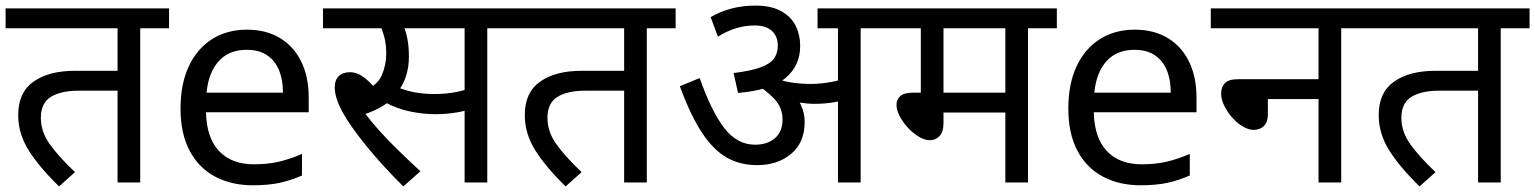

<svg xmlns="http://www.w3.org/2000/svg" viewBox="-20 -652 5485 686"><path d="M481 -551V0H400V-328H261Q198 -328 162 -306Q126 -284 126 -231Q126 -182 157 -138Q188 -94 248 -37L191 14Q121 -54 83 -114Q45 -174 45 -241Q45 -322 100 -360.5Q155 -399 247 -399H400V-551H0V-622H584V-551Z M862 -546Q931 -546 980.5 -516Q1030 -486 1056.5 -431.5Q1083 -377 1083 -304V-251H716Q718 -160 762.5 -112.5Q807 -65 887 -65Q938 -65 977.5 -74.5Q1017 -84 1059 -102V-25Q1018 -7 978 1.5Q938 10 883 10Q807 10 748.5 -21Q690 -52 657.5 -113.5Q625 -175 625 -264Q625 -352 654.5 -415Q684 -478 737.5 -512Q791 -546 862 -546ZM861 -474Q798 -474 761.5 -433.5Q725 -393 718 -321H991Q991 -367 977 -401Q963 -435 934.5 -454.5Q906 -474 861 -474Z M1421 14Q1346 -60 1288.5 -131Q1231 -202 1204 -251Q1190 -277 1183 -299Q1176 -321 1176 -340Q1176 -366 1190.5 -380Q1205 -394 1230 -394Q1256 -394 1280.5 -375.5Q1305 -357 1329 -326L1282 -331Q1327 -345 1343.5 -382Q1360 -419 1360 -460Q1360 -495 1352.5 -522Q1345 -549 1336 -564L1377 -551H1134V-622H1551V-551H1385L1419 -566Q1430 -542 1435.5 -513.5Q1441 -485 1441 -450Q1441 -410 1429.5 -376.5Q1418 -343 1395 -317L1391 -310Q1373 -289 1347 -273Q1321 -257 1281 -243L1279 -254Q1304 -220 1335 -185.5Q1366 -151 1403 -115Q1440 -79 1482 -40ZM1534 -244Q1493 -244 1446 -253.5Q1399 -263 1355 -287L1382 -347Q1423 -330 1457.5 -323Q1492 -316 1533 -316Q1574 -316 1611.5 -323.5Q1649 -331 1687 -348V-272Q1652 -257 1613.5 -250.5Q1575 -244 1534 -244ZM1640 0V-551H1530V-622H1824V-551H1721V0Z M2291 -551V0H2210V-328H2071Q2008 -328 1972 -306Q1936 -284 1936 -231Q1936 -182 1967 -138Q1998 -94 2058 -37L2001 14Q1931 -54 1893 -114Q1855 -174 1855 -241Q1855 -322 1910 -360.5Q1965 -399 2057 -399H2210V-551H1810V-622H2394V-551Z M3055 -551V0H2974V-551H2901V-622H3159V-551ZM2679 -632Q2736 -632 2771.5 -612Q2807 -592 2823 -559.5Q2839 -527 2839 -488Q2839 -418 2787.5 -374Q2736 -330 2617 -320L2601 -391Q2664 -399 2698 -411.5Q2732 -424 2745.5 -443Q2759 -462 2759 -489Q2759 -522 2738 -541.5Q2717 -561 2676 -561Q2642 -561 2609.5 -551Q2577 -541 2545 -521L2519 -591Q2554 -611 2593.5 -621.5Q2633 -632 2679 -632ZM2855 -216Q2855 -143 2807 -102.5Q2759 -62 2685 -62Q2625 -62 2577.5 -88.5Q2530 -115 2489 -176.5Q2448 -238 2409 -344L2480 -373Q2521 -256 2567 -195.5Q2613 -135 2678 -135Q2722 -135 2749 -158.5Q2776 -182 2776 -225Q2776 -269 2744 -301.5Q2712 -334 2673 -356L2717 -369L2760 -378Q2774 -367 2791 -351Q2808 -335 2818 -320L2828 -301Q2841 -282 2848 -260.5Q2855 -239 2855 -216ZM2875 -352Q2910 -352 2949.5 -359Q2989 -366 3031 -384V-309Q2997 -293 2962 -287Q2927 -281 2891 -281Q2866 -281 2836.5 -285.5Q2807 -290 2779 -298L2759 -352L2765 -367Q2791 -359 2820 -355.5Q2849 -352 2875 -352Z M3653 -551V0H3572V-250H3351V-213Q3351 -180 3336.5 -165.5Q3322 -151 3303 -151Q3284 -151 3263 -163.5Q3242 -176 3224 -195.5Q3206 -215 3194.5 -237Q3183 -259 3183 -278Q3183 -296 3196.5 -308.5Q3210 -321 3244 -321H3270V-551H3144V-622H3756V-551ZM3572 -551H3351V-321H3572Z M4034 -546Q4103 -546 4152.5 -516Q4202 -486 4228.5 -431.5Q4255 -377 4255 -304V-251H3888Q3890 -160 3934.5 -112.5Q3979 -65 4059 -65Q4110 -65 4149.5 -74.5Q4189 -84 4231 -102V-25Q4190 -7 4150 1.5Q4110 10 4055 10Q3979 10 3920.5 -21Q3862 -52 3829.5 -113.5Q3797 -175 3797 -264Q3797 -352 3826.5 -415Q3856 -478 3909.5 -512Q3963 -546 4034 -546ZM4033 -474Q3970 -474 3933.5 -433.5Q3897 -393 3890 -321H4163Q4163 -367 4149 -401Q4135 -435 4106.5 -454.5Q4078 -474 4033 -474Z M4306 -622H4875V-551H4772V0H4691V-298H4510V-244Q4510 -216 4496 -202Q4482 -188 4459 -188Q4441 -188 4420.5 -200Q4400 -212 4382.5 -232Q4365 -252 4354 -274.5Q4343 -297 4343 -318Q4343 -341 4356.5 -355Q4370 -369 4404 -369H4691V-551H4306Z M5342 -551V0H5261V-328H5122Q5059 -328 5023 -306Q4987 -284 4987 -231Q4987 -182 5018 -138Q5049 -94 5109 -37L5052 14Q4982 -54 4944 -114Q4906 -174 4906 -241Q4906 -322 4961 -360.5Q5016 -399 5108 -399H5261V-551H4861V-622H5445V-551Z"/></svg>

Font: lhindi05
Style: Book
Weight: 400
Designer: Jelle Bosma - Monotype Design Team
Foundry: Monotype Imaging Inc.
Version: Version 2.003